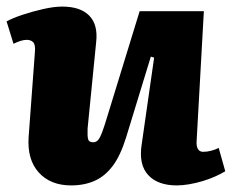

<svg xmlns="http://www.w3.org/2000/svg" viewBox="-22 -549 704 583"><path d="M-2 -484Q16 -494 46 -504Q76 -514 109 -521.5Q142 -529 167 -529Q222 -529 249 -501.5Q276 -474 270 -421L244 -159Q243 -136 245.5 -126.5Q248 -117 261 -117Q270 -117 276 -124Q282 -131 288.5 -148.5Q295 -166 304 -196L402 -515H597L575 -120Q574 -105 579 -96.5Q584 -88 595 -88Q607 -88 620 -91.5Q633 -95 642 -100L662 -29Q649 -21 631 -13Q613 -5 593 1Q573 7 552.5 10.5Q532 14 515 14Q457 14 428 -17.5Q399 -49 408 -109L446 -374L436 -377L361 -132Q344 -77 320.5 -45.5Q297 -14 265.5 0Q234 14 194 14Q131 14 95.5 -25.5Q60 -65 65 -134L84 -391Q86 -413 79 -420.5Q72 -428 59 -428Q51 -428 41 -425Q31 -422 19 -416Z"/></svg>

Font: Literata ExtraBold
Style: Italic
Weight: 800
Italic angle: -2°
Designer: Latin by Veronika Burian and Jose Scaglione. Greek by Irene Vlachou. Cyrillic by Vera Evstafieva
Foundry: TypeTogether
Version: Version 3.002